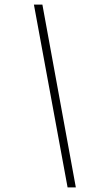

<svg xmlns="http://www.w3.org/2000/svg" viewBox="-20 -763 405 838"><path d="M275 55 128 -743H165L311 55Z"/></svg>

Font: Saira Expanded Thin
Style: Italic
Weight: 250
Width: 7
Italic angle: -12°
Designer: Hector Gatti with collaboration of the Omnibus-Type team
Foundry: Omnibus-Type
Version: Version 1.101